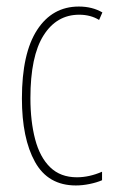

<svg xmlns="http://www.w3.org/2000/svg" viewBox="-20 -650 353 587"><path d="M212 -83Q127 -83 87 -155Q47 -227 47 -349Q47 -487 93.5 -558.5Q140 -630 221 -630Q262 -630 293 -612L283 -589Q257 -605 222 -605Q153 -605 113 -541.5Q73 -478 73 -350Q73 -279 87.5 -224Q102 -169 133.5 -138.5Q165 -108 215 -108Q253 -108 292 -125V-99Q276 -92 254 -87.5Q232 -83 212 -83Z"/></svg>

Font: Noto Sans Kannada UI ExtraCondensed Thin
Style: Regular
Weight: 100
Width: 2
Designer: Jelle Bosma - Monotype Design Team
Foundry: Monotype Imaging Inc.
Version: Version 2.005; ttfautohint (v1.8.4.7-5d5b)